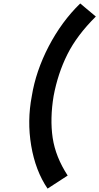

<svg xmlns="http://www.w3.org/2000/svg" viewBox="-20 -910 585 1132"><path d="M453 -889.5 545 -812.5Q434 -702.5 377.5 -590Q349 -533 328.8 -471.8Q308.5 -410.5 296 -343.5Q274 -210 290.5 -97.5Q307.5 15.5 379 125L260.5 202Q189 97 164 -51Q151.5 -125 152.5 -197.8Q153.5 -270.5 167.5 -343.5Q191 -490 267 -636.5Q344 -784 453 -889.5Z"/></svg>

Font: Russisch Sans ExtraBold
Style: Italic
Weight: 800
Width: 4
Italic angle: -10°
Designer: Michael Sharanda (font) & Cristiano Sobral (main changes)
Foundry: Michael Sharanda
Version: Version 2.00;September 8, 2020;FontCreator 13.0.0.2681 64-bi